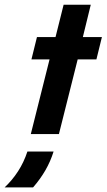

<svg xmlns="http://www.w3.org/2000/svg" viewBox="-90 -576 458 825"><path d="M42.4 0 122.9 -320.8H45.1L68.8 -416.7H148.6L183.3 -555.6H300L266 -416.7H347.9L324.3 -320.8H243.8L163.2 0ZM-70.1 229.2Q-37.5 198.6 -12.5 160.1Q12.5 121.5 27.8 75H140.3Q127.1 117.4 104.9 155.9Q82.6 194.4 52.1 229.2Z"/></svg>

Font: Afacad
Style: Italic
Weight: 400
Italic angle: -14°
Designer: Kristian Moeller
Foundry: Dicotype
Version: Version 1.000